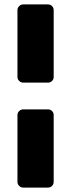

<svg xmlns="http://www.w3.org/2000/svg" viewBox="-20 -849 323 869"><path d="M85 -475Q75 -475 67 -482.5Q59 -490 59 -501V-803Q59 -814 67 -821.5Q75 -829 85 -829H197Q208 -829 215.5 -821.5Q223 -814 223 -803V-501Q223 -490 215.5 -482.5Q208 -475 197 -475ZM85 0Q75 0 67 -7.5Q59 -15 59 -26V-328Q59 -339 67 -346.5Q75 -354 85 -354H197Q208 -354 215.5 -346.5Q223 -339 223 -328V-26Q223 -15 215.5 -7.5Q208 0 197 0Z"/></svg>

Font: Rubik ExtraBold
Style: Regular
Weight: 800
Designer: Hubert and Fischer
Foundry: Hubert and Fischer
Version: Version 2.300;gftools[0.9.30]